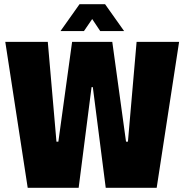

<svg xmlns="http://www.w3.org/2000/svg" viewBox="-20 -888 872 908"><path d="M5 -690H206L247 -218H256L321 -690H511L576 -218H585L626 -690H827L721 0H480L419 -476H413L352 0H111ZM356 -868H477L567 -741H454L416 -798L377 -741H266Z"/></svg>

Font: Decalotype Black
Style: Regular
Weight: 900
Designer: Alfredo Marco Pradil
Foundry: Alfredo Marco Pradil
Version: Version 1.0